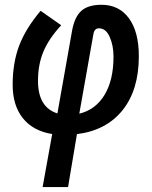

<svg xmlns="http://www.w3.org/2000/svg" viewBox="-20 -547 626 792"><path d="M260.7 224.6H155.8L195.3 5.9Q116.2 -6.8 74.2 -59.6Q32.2 -112.3 32.2 -197.3Q32.2 -287.1 58.8 -357.9Q85.4 -428.7 147.5 -502.4L232.4 -442.9Q181.2 -387.2 158.9 -333.7Q136.7 -280.3 136.7 -213.4Q136.7 -104.5 216.8 -79.1L277.3 -420.4Q287.6 -477.5 315.7 -502.4Q343.8 -527.3 398.4 -527.3Q471.2 -527.3 512 -471.4Q552.7 -415.5 552.7 -315.4Q552.7 -176.3 485.6 -92.5Q418.5 -8.8 297.4 6.3ZM307.1 -78.1Q374 -94.2 411.1 -155.3Q448.2 -216.3 448.2 -314Q448.2 -358.9 432.6 -394.5Q417 -430.2 388.2 -430.2Q369.1 -430.2 365.2 -405.8Z"/></svg>

Font: CaskaydiaCove NFP
Style: Italic
Weight: 400
Italic angle: -10°
Designer: Aaron Bell
Foundry: Saja Typeworks
Version: Version 2111.001; VTT 6.35;Nerd Fonts 3.1.1